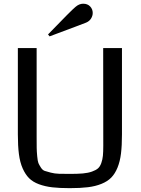

<svg xmlns="http://www.w3.org/2000/svg" viewBox="-20 -981 744 1013"><path d="M74.2 0ZM623.5 -727.5V-272Q623.5 -213.4 618.4 -171.4Q613.3 -129.4 600.1 -96.9Q586.9 -64.5 567.1 -44.2Q547.4 -23.9 515.4 -11Q483.4 2 443.8 6.8Q404.3 11.7 348.1 11.7Q293.9 11.7 255.9 7.3Q217.8 2.9 185.5 -9Q153.3 -21 133.5 -40.8Q113.8 -60.5 99.6 -92.5Q85.4 -124.5 79.8 -168Q74.2 -211.4 74.2 -272V-727.5H173.3V-259.3Q173.3 -218.8 173.6 -200.7Q173.8 -182.6 176.3 -156.5Q178.7 -130.4 182.6 -120.8Q186.5 -111.3 195.6 -97.2Q204.6 -83 216.1 -79.3Q227.5 -75.7 247.6 -70.3Q267.6 -64.9 290.8 -64.2Q314 -63.5 348.6 -63.5Q389.6 -63.5 417.2 -65.9Q444.8 -68.4 465.3 -75.7Q485.8 -83 496.8 -92.5Q507.8 -102.1 514.4 -120.6Q521 -139.2 522.9 -159.2Q524.9 -179.2 524.9 -212.4L524.4 -727.5ZM377.9 -944.3Q397.5 -961.4 418.9 -961.4Q441.9 -961.4 455.6 -947Q469.2 -932.6 469.2 -912.6Q469.2 -897.5 460.4 -883.3Q451.7 -869.1 434.6 -861.8Q429.2 -859.4 380.9 -841.3Q332.5 -823.2 287.1 -806.2L241.7 -789.1L233.4 -799.3Q358.9 -929.2 377.9 -944.3Z"/></svg>

Font: Coda
Style: Regular
Weight: 400
Designer: vernon adams
Foundry: vernon adams
Version: Version 2.001; ttfautohint (v0.8) -r 50 -G 200 -x